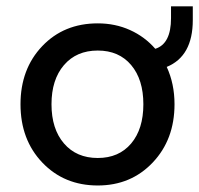

<svg xmlns="http://www.w3.org/2000/svg" viewBox="-20 -575 626 604"><path d="M287.5 8.5Q182 8.5 113.2 -63.5Q44.5 -135.5 44.5 -247Q44.5 -358 112.8 -429.8Q181 -501.5 287.5 -501.5Q342.5 -501.5 389 -480.5Q435.5 -459.5 468.5 -421.5Q518 -437 518 -518V-555H586.5V-512Q586.5 -398 504.5 -364.5Q529 -311.5 529 -247Q529 -136 460.5 -63.8Q392 8.5 287.5 8.5ZM287.5 -78Q354 -78 392.5 -123.5Q431 -169 431 -247Q431 -325 392.5 -370.5Q354 -416 287.5 -416Q220.5 -416 181.2 -370.2Q142 -324.5 142 -247Q142 -169.5 181.2 -123.8Q220.5 -78 287.5 -78Z"/></svg>

Font: HK Grotesk Medium
Style: Regular
Weight: 500
Designer: Alfredo Marco Pradil
Foundry: Hanken Design Co.
Version: Version 3.001;FEAKit 1.0